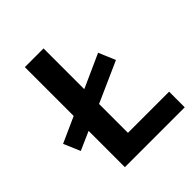

<svg xmlns="http://www.w3.org/2000/svg" viewBox="-211 -845 973 973"><g transform="rotate(-45 275.5 -358.5)"><path d="M-14 -305 124 -367V-717H258V-425L438 -506L476 -416L258 -319V-112H553V0H124V-260L24 -216Z"/></g></svg>

Font: Nebula Sans Semibold
Style: Regular
Weight: 600
Designer: Paul D. Hunt for Adobe (as Source Sans)
Foundry: Nebula Entertainment & Broadcasting LLC
Version: Version 1.010